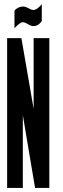

<svg xmlns="http://www.w3.org/2000/svg" viewBox="-20 -922 307 942"><path d="M51 -783C56 -790 79 -813 91 -813C111 -813 122 -794 145 -794C163 -794 177 -806 185 -819V-902C179 -892 158 -873 145 -873C126 -873 115 -890 92 -890C77 -890 60 -882 51 -869ZM152 0H222V-735H145V-388L85 -735H15V0H92V-357Z"/></svg>

Font: League Gothic Condensed
Style: Regular
Weight: 400
Width: 3
Designer: Tyler Finck
Foundry: The League of Moveable Type
Version: Version 1.001;PS 001.001;hotconv 1.0.56;makeotf.lib2.0.21325